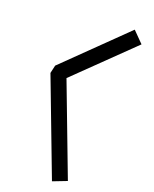

<svg xmlns="http://www.w3.org/2000/svg" viewBox="-292 -1260 1061 1321"><g transform="rotate(30 238.0 -599.0)"><path d="M381.8 -4.9Q254.9 -218.8 0 -645.5Q1 -665 2.9 -705.1Q120.1 -868.2 353.5 -1193.4Q383.8 -1171.9 444.3 -1128.9Q334 -976.6 113.3 -669.9Q234.4 -466.8 475.6 -61.5Q444.3 -43 381.8 -4.9Z"/></g></svg>

Font: Hector
Style: bold
Weight: 400
Designer: Cristian Lopez
Version: Version 1.0